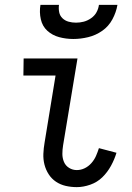

<svg xmlns="http://www.w3.org/2000/svg" viewBox="-20 -760 540 788"><path d="M295 8Q272 8 250 3Q228 -2 210 -14Q192 -26 180 -44.5Q168 -63 162.5 -84.5Q157 -106 158 -129Q159 -152 163 -175L208 -450H76L77 -520H298L239 -164Q236 -146 236 -128.5Q236 -111 242.5 -95.5Q249 -80 263.5 -71Q278 -62 295 -62Q312 -62 327.5 -69.5Q343 -77 355 -90.5Q367 -104 374 -120Q381 -136 386 -152L458 -133Q450 -106 435.5 -79.5Q421 -53 400 -32.5Q379 -12 350.5 -2Q322 8 295 8ZM281 -600Q251 -600 223 -607.5Q195 -615 174.5 -633.5Q154 -652 147.5 -681Q141 -710 146 -740H222Q220 -724 223 -709.5Q226 -695 236.5 -685Q247 -675 261.5 -671Q276 -667 292 -667Q308 -667 323.5 -671Q339 -675 353.5 -685Q368 -695 376 -709.5Q384 -724 386 -740H462Q457 -710 441.5 -681Q426 -652 399.5 -633.5Q373 -615 342 -607.5Q311 -600 281 -600Z"/></svg>

Font: Iosevka Algr
Style: Italic
Weight: 400
Italic angle: -9°
Monospace: yes
Designer: Belleve Invis
Foundry: Belleve Invis
Version: Version 26.0.2; ttfautohint (v1.8.3)